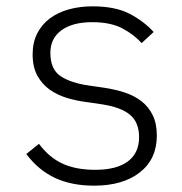

<svg xmlns="http://www.w3.org/2000/svg" viewBox="-20 -574 574 606"><path d="M277 12Q206 12 153.5 -12.5Q101 -37 63 -88L103 -120Q136 -76 178.5 -57Q221 -38 280 -38Q348 -38 383.5 -64.5Q419 -91 419 -141Q419 -188 390 -212Q361 -236 300 -245L252 -252Q221 -256 191 -265Q161 -274 137 -291Q113 -308 98 -335Q83 -362 83 -403Q83 -440 97.5 -468.5Q112 -497 137.5 -516Q163 -535 197.5 -544.5Q232 -554 272 -554Q343 -554 388 -531Q433 -508 465 -473L427 -438Q403 -465 366 -484.5Q329 -504 271 -504Q209 -504 174 -478.5Q139 -453 139 -407Q139 -355 171.5 -333.5Q204 -312 261 -304L309 -297Q343 -292 373.5 -282Q404 -272 426.5 -254.5Q449 -237 462 -210.5Q475 -184 475 -146Q475 -72 421.5 -30Q368 12 277 12Z"/></svg>

Font: IBM Plex Thai Light
Style: Regular
Weight: 300
Designer: Mike Abbink, Paul van der Laan, Pieter van Rosmalen, Ben Mitchell, Mark Frömberg
Foundry: Bold Monday
Version: Version 1.0